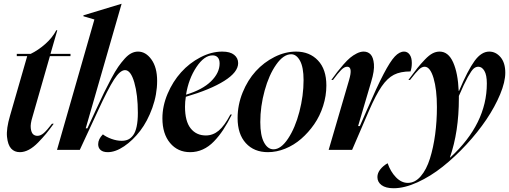

<svg xmlns="http://www.w3.org/2000/svg" viewBox="-20 -793 2694 1016"><path d="M33.2 -181.2 124 -496.1H68.8V-507.8H142.1Q181.6 -526.9 219.2 -559.8Q256.8 -592.8 277.8 -632.8H283.2L247.1 -507.8H353V-496.1H244.1L151.9 -174.8Q140.1 -137.2 142.8 -114.7Q145.5 -92.3 154.5 -83.3Q163.6 -74.2 178.2 -74.2Q194.8 -74.2 211.7 -88.9Q228.5 -103.5 254.9 -138.2H264.2Q241.2 -106.4 223.9 -85.4Q206.5 -64.5 181.9 -39.1Q157.2 -13.7 132.8 -0.7Q108.4 12.2 85 12.2Q56.6 12.2 39.1 -6.8Q21.5 -25.9 17.1 -68.8Q12.7 -111.8 33.2 -181.2Z M281.7 0 479.5 -689.9 421.4 -707V-711.9L622.6 -772.9H623.5L433.6 -113.8H442.4L487.3 -210.9Q512.7 -266.1 530.5 -302.5Q548.3 -338.9 568.8 -377.4Q589.4 -416 605.7 -439.5Q622.1 -462.9 639.9 -482.7Q657.7 -502.4 675 -511.2Q692.4 -520 710.4 -520Q751.5 -520 781.5 -478Q811.5 -436 811.5 -365.2Q811.5 -293 785.9 -221.9Q760.3 -150.9 721.7 -100.6Q683.1 -50.3 637 -19Q590.8 12.2 550.3 12.2Q525.4 12.2 512.5 1Q499.5 -10.3 499.5 -29.8Q499.5 -57.1 524.4 -82Q542.5 -67.9 570.3 -57.9Q598.1 -47.9 623.5 -47.9Q643.6 -47.9 658.2 -54.7Q672.9 -61.5 684.8 -77.6Q696.8 -93.8 703.1 -123.5Q709.5 -153.3 709.5 -195.8Q709.5 -291.5 690.7 -356.7Q671.9 -421.9 641.6 -421.9Q615.7 -421.9 583.5 -372.1Q551.3 -322.3 496.6 -203.1L402.3 0Z M839.4 -167Q839.4 -231.9 866.9 -296.9Q894.5 -361.8 938.5 -410.6Q982.4 -459.5 1040.5 -489.7Q1098.6 -520 1156.2 -520Q1197.8 -520 1219 -502.9Q1240.2 -485.8 1240.2 -459Q1240.2 -411.1 1166.7 -365Q1093.3 -318.8 963.4 -280.8Q959 -254.9 959 -228Q959 -151.4 988.8 -113.8Q1018.6 -76.2 1069.3 -76.2Q1106.9 -76.2 1137.5 -101.8Q1168 -127.4 1199.2 -187H1207Q1184.1 -141.1 1161.6 -106.9Q1139.2 -72.8 1112.1 -44.7Q1085 -16.6 1053.2 -2.2Q1021.5 12.2 986.3 12.2Q920.4 12.2 879.9 -36.4Q839.4 -85 839.4 -167ZM964.4 -292Q1050.8 -317.9 1096.4 -362.5Q1142.1 -407.2 1142.1 -457Q1142.1 -478.5 1132.1 -489.3Q1122.1 -500 1105 -500Q1060.5 -500 1019.3 -438Q978 -376 964.4 -292Z M1707 -340.8Q1707 -286.1 1689.9 -232.7Q1672.9 -179.2 1642.6 -135.5Q1612.3 -91.8 1573.7 -58.3Q1535.2 -24.9 1489.3 -6.3Q1443.4 12.2 1397.9 12.2Q1324.2 12.2 1280.8 -35.6Q1237.3 -83.5 1237.3 -168Q1237.3 -237.8 1263.9 -303.5Q1290.5 -369.1 1333.5 -416.3Q1376.5 -463.4 1432.9 -491.7Q1489.3 -520 1546.4 -520Q1618.2 -520 1662.6 -473.1Q1707 -426.3 1707 -340.8ZM1357.4 -147Q1357.4 -76.2 1377 -39.6Q1396.5 -2.9 1427.2 -2.9Q1466.8 -2.9 1504.4 -59.6Q1542 -116.2 1564.2 -201.4Q1586.4 -286.6 1586.4 -369.1Q1586.4 -437 1567.6 -471.4Q1548.8 -505.9 1521 -505.9Q1480 -505.9 1441.7 -451.4Q1403.3 -397 1380.4 -313.5Q1357.4 -230 1357.4 -147Z M1827.1 -369.1Q1848.1 -439.9 1817.4 -439.9Q1802.2 -439.9 1785.6 -423.1Q1769 -406.2 1742.2 -370.1H1733.4Q1752.9 -397 1764.9 -412.6Q1776.9 -428.2 1797.1 -451.4Q1817.4 -474.6 1833 -487.5Q1848.6 -500.5 1867.9 -510.3Q1887.2 -520 1904.3 -520Q1927.2 -520 1941.4 -504.6Q1955.6 -489.3 1958.7 -453.9Q1961.9 -418.5 1944.3 -360.8L1875 -126H1884.3L1921.4 -210.9Q1975.1 -335 2010 -401.6Q2044.9 -468.3 2069.3 -494.1Q2093.8 -520 2118.2 -520Q2136.2 -520 2147.7 -504.2Q2159.2 -488.3 2159.2 -460Q2159.2 -434.6 2152.3 -415Q2098.6 -415 2064.2 -397.2Q2029.8 -379.4 1999.8 -335.9Q1969.7 -292.5 1932.1 -206.1L1843.3 0H1719.2Z M1977.1 144Q1977.1 122.6 1992.4 103.3Q2007.8 84 2031.2 70.8Q2046.4 115.2 2075.2 145Q2104 174.8 2138.2 174.8Q2176.3 174.8 2206.5 139.6Q2236.8 104.5 2255.1 46.1Q2273.4 -12.2 2282.7 -82Q2292 -151.9 2292 -226.1Q2292 -319.3 2274.2 -379.6Q2256.3 -439.9 2227.1 -439.9Q2212.4 -439.9 2196.8 -425.3Q2181.2 -410.6 2149.9 -370.1H2141.1Q2170.9 -410.6 2188.7 -432.9Q2206.5 -455.1 2228.5 -478Q2250.5 -501 2268.8 -510.5Q2287.1 -520 2306.2 -520Q2352.5 -520 2377.9 -463.1Q2403.3 -406.2 2407.2 -312H2409.2Q2455.6 -421.9 2491.5 -470.9Q2527.3 -520 2568.8 -520Q2603.5 -520 2628.7 -490.5Q2653.8 -460.9 2653.8 -408.2Q2653.8 -359.4 2626.5 -293.7Q2599.1 -228 2554 -160.9Q2508.8 -93.8 2447.8 -27.8Q2386.7 38.1 2322.5 89.1Q2258.3 140.1 2189.5 171.6Q2120.6 203.1 2063 203.1Q2021.5 203.1 1999.3 186.8Q1977.1 170.4 1977.1 144ZM2360.8 40H2363.3Q2556.2 -138.2 2556.2 -351.1Q2556.2 -396 2543.2 -418Q2530.3 -439.9 2511.2 -439.9Q2498 -439.9 2486.6 -430.2Q2475.1 -420.4 2455.8 -385.7Q2436.5 -351.1 2408.2 -285.2V-273.9Q2408.2 -95.2 2360.8 40Z"/></svg>

Font: Nyght Serif Medium Italic
Style: Regular
Weight: 500
Italic angle: -16°
Designer: Maksym Kobuzan
Version: Version 0.410;Glyphs 3.1.2 (3151)